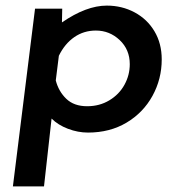

<svg xmlns="http://www.w3.org/2000/svg" viewBox="-20 -462 636 685"><path d="M557 -250Q557 -180 524 -120Q491 -60 431.5 -24.5Q372 11 294 11Q258 11 222.5 -2.5Q187 -16 164 -39L137 203H26L105 -431H202L201 -382Q288 -442 361 -442Q415 -442 460 -418Q505 -394 531 -350.5Q557 -307 557 -250ZM443 -233Q443 -285 407 -319Q371 -353 322 -353Q279 -353 245 -329.5Q211 -306 190 -263L179 -175Q189 -136 216.5 -109.5Q244 -83 291 -83Q335 -83 370 -104Q405 -125 424 -159.5Q443 -194 443 -233Z"/></svg>

Font: Josefin Sans SemiBold
Style: Italic
Weight: 600
Italic angle: -7°
Designer: Santiago Orozco
Foundry: Typemade
Version: Version 2.000